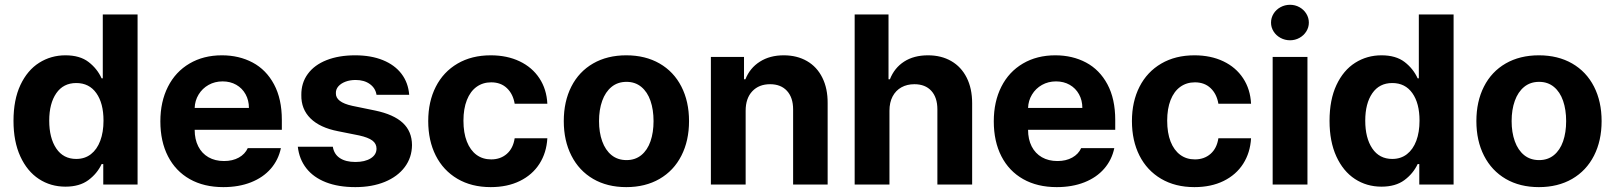

<svg xmlns="http://www.w3.org/2000/svg" viewBox="-20 -767 6711 798"><path d="M36.1 -264.6Q36.1 -352.5 64.9 -413.8Q93.8 -475.1 142.8 -506.1Q191.9 -537.1 252 -537.1Q312 -537.1 348.1 -509.3Q384.3 -481.4 402.3 -441.4H407.2V-707H551.8V0H409.2V-85H402.3Q383.8 -45.4 347.2 -18.3Q310.5 8.8 252 8.8Q190.4 8.8 141.6 -23.2Q92.8 -55.2 64.5 -116.9Q36.1 -178.7 36.1 -264.6ZM410.2 -265.6Q410.2 -337.9 380.4 -379.9Q350.6 -421.9 296.9 -421.9Q243.2 -421.9 213.9 -379.4Q184.6 -336.9 184.6 -265.6Q184.6 -193.4 213.9 -149.9Q243.2 -106.4 296.9 -106.4Q332.5 -106.4 357.9 -126.2Q383.3 -146 396.7 -181.9Q410.2 -217.8 410.2 -265.6Z M646.5 -262.7Q646.5 -344.2 678 -406.5Q709.5 -468.8 767.6 -502.9Q825.7 -537.1 902.3 -537.1Q973.6 -537.1 1030 -507.1Q1086.4 -477.1 1118.9 -416.5Q1151.4 -356 1151.4 -268.6V-227.5H789.1Q789.1 -188 804 -158.7Q818.8 -129.4 846.4 -113.5Q874 -97.7 911.1 -97.7Q946.8 -97.7 972.7 -112.1Q998.5 -126.5 1009.8 -151.4H1147.5Q1137.2 -102.5 1105.5 -65.9Q1073.7 -29.3 1023.2 -9.3Q972.7 10.7 908.2 10.7Q827.6 10.7 768.8 -22.5Q710 -55.7 678.2 -117.4Q646.5 -179.2 646.5 -262.7ZM1014.6 -318.4Q1014.6 -350.1 1000.7 -375.2Q986.8 -400.4 961.9 -414.6Q937 -428.7 905.3 -428.7Q873 -428.7 846.9 -414.1Q820.8 -399.4 805.4 -374Q790 -348.6 789.1 -318.4Z M1458 -434.6Q1434.6 -434.6 1415.8 -427.5Q1397 -420.4 1386.2 -408Q1375.5 -395.5 1376 -379.9Q1374.5 -342.3 1444.3 -327.1L1539.1 -307.6Q1616.2 -291.5 1654.1 -256.3Q1691.9 -221.2 1692.4 -164.1Q1691.9 -112.3 1662.4 -72.8Q1632.8 -33.2 1579.6 -11.2Q1526.4 10.7 1457 10.7Q1386.2 10.7 1334.5 -9.5Q1282.7 -29.8 1253.2 -67.6Q1223.6 -105.5 1217.8 -157.2H1363.3Q1368.2 -126 1392.6 -109.9Q1417 -93.8 1457 -93.8Q1496.6 -93.8 1520.8 -108.9Q1544.9 -124 1544.9 -149.4Q1544.9 -169.9 1527.6 -182.9Q1510.3 -195.8 1472.7 -204.1L1384.8 -221.7Q1309.6 -236.3 1270.5 -274.9Q1231.4 -313.5 1232.4 -372.1Q1231.9 -422.4 1259.3 -459.7Q1286.6 -497.1 1337.4 -517.1Q1388.2 -537.1 1456.1 -537.1Q1522 -537.1 1571.3 -517.1Q1620.6 -497.1 1648.7 -460.2Q1676.8 -423.3 1680.7 -373H1544.9Q1540.5 -400.9 1517.1 -417.7Q1493.7 -434.6 1458 -434.6Z M1759.8 -263.7Q1759.8 -344.7 1791.3 -406.5Q1822.8 -468.3 1881.6 -502.7Q1940.4 -537.1 2019.5 -537.1Q2087.4 -537.1 2139.6 -512.2Q2191.9 -487.3 2221.9 -441.7Q2252 -396 2254.9 -335.9H2119.1Q2112.3 -376.5 2086.9 -400.6Q2061.5 -424.8 2021.5 -424.8Q1986.8 -424.8 1960.7 -406Q1934.6 -387.2 1920.4 -351.1Q1906.2 -314.9 1906.2 -265.6Q1906.2 -214.8 1920.4 -178.7Q1934.6 -142.6 1960.4 -123.5Q1986.3 -104.5 2021.5 -104.5Q2060.1 -104.5 2086.4 -127.4Q2112.8 -150.4 2119.1 -192.4H2254.9Q2251.5 -132.3 2222.2 -86.4Q2192.9 -40.5 2140.9 -14.9Q2088.9 10.7 2019.5 10.7Q1939.9 10.7 1881.1 -23.9Q1822.3 -58.6 1791 -120.6Q1759.8 -182.6 1759.8 -263.7Z M2323.2 -263.7Q2323.2 -345.2 2354.7 -407.2Q2386.2 -469.2 2445.1 -503.2Q2503.9 -537.1 2583 -537.1Q2662.1 -537.1 2721.2 -503.2Q2780.3 -469.2 2812 -407.2Q2843.8 -345.2 2843.8 -263.7Q2843.8 -182.1 2812 -119.9Q2780.3 -57.6 2721.2 -23.4Q2662.1 10.7 2583 10.7Q2503.9 10.7 2445.3 -23.4Q2386.7 -57.6 2355 -119.9Q2323.2 -182.1 2323.2 -263.7ZM2696.3 -263.7Q2696.3 -311 2683.6 -347.9Q2670.9 -384.8 2645.5 -405.8Q2620.1 -426.8 2584 -426.8Q2547.4 -426.8 2521.7 -405.8Q2496.1 -384.8 2482.9 -347.9Q2469.7 -311 2469.7 -263.7Q2469.7 -216.8 2482.9 -179.9Q2496.1 -143.1 2521.7 -122.3Q2547.4 -101.6 2584 -101.6Q2620.1 -101.6 2645.5 -122.3Q2670.9 -143.1 2683.6 -179.7Q2696.3 -216.3 2696.3 -263.7Z M3079.1 0H2934.6V-530.3H3072.3V-437.5H3078.1Q3096.7 -484.4 3138.2 -510.7Q3179.7 -537.1 3237.3 -537.1Q3292.5 -537.1 3334 -513.2Q3375.5 -489.3 3397.9 -444.1Q3420.4 -398.9 3419.9 -337.9V0H3276.4V-312.5Q3276.4 -361.3 3251 -389.2Q3225.6 -417 3180.7 -417Q3134.3 -417 3106.7 -387.7Q3079.1 -358.4 3079.1 -306.6Z M3676.8 0H3532.2V-707H3672.9V-437.5H3678.7Q3697.3 -484.9 3737.8 -511Q3778.3 -537.1 3836.9 -537.1Q3892.1 -537.1 3933.6 -513.2Q3975.1 -489.3 3997.8 -444.3Q4020.5 -399.4 4020.5 -337.9V0H3876V-312.5Q3876 -361.8 3850.8 -389.4Q3825.7 -417 3780.3 -417Q3750 -417 3726.6 -404.1Q3703.1 -391.1 3689.9 -366.2Q3676.8 -341.3 3676.8 -306.6Z M4110.4 -262.7Q4110.4 -344.2 4141.8 -406.5Q4173.3 -468.8 4231.4 -502.9Q4289.6 -537.1 4366.2 -537.1Q4437.5 -537.1 4493.9 -507.1Q4550.3 -477.1 4582.8 -416.5Q4615.2 -356 4615.2 -268.6V-227.5H4252.9Q4252.9 -188 4267.8 -158.7Q4282.7 -129.4 4310.3 -113.5Q4337.9 -97.7 4375 -97.7Q4410.6 -97.7 4436.5 -112.1Q4462.4 -126.5 4473.6 -151.4H4611.3Q4601.1 -102.5 4569.3 -65.9Q4537.6 -29.3 4487.1 -9.3Q4436.5 10.7 4372.1 10.7Q4291.5 10.7 4232.7 -22.5Q4173.8 -55.7 4142.1 -117.4Q4110.4 -179.2 4110.4 -262.7ZM4478.5 -318.4Q4478.5 -350.1 4464.6 -375.2Q4450.7 -400.4 4425.8 -414.6Q4400.9 -428.7 4369.1 -428.7Q4336.9 -428.7 4310.8 -414.1Q4284.7 -399.4 4269.3 -374Q4253.9 -348.6 4252.9 -318.4Z M4684.6 -263.7Q4684.6 -344.7 4716.1 -406.5Q4747.6 -468.3 4806.4 -502.7Q4865.2 -537.1 4944.3 -537.1Q5012.2 -537.1 5064.5 -512.2Q5116.7 -487.3 5146.7 -441.7Q5176.8 -396 5179.7 -335.9H5043.9Q5037.1 -376.5 5011.7 -400.6Q4986.3 -424.8 4946.3 -424.8Q4911.6 -424.8 4885.5 -406Q4859.4 -387.2 4845.2 -351.1Q4831.1 -314.9 4831.1 -265.6Q4831.1 -214.8 4845.2 -178.7Q4859.4 -142.6 4885.3 -123.5Q4911.1 -104.5 4946.3 -104.5Q4984.9 -104.5 5011.2 -127.4Q5037.6 -150.4 5043.9 -192.4H5179.7Q5176.3 -132.3 5147 -86.4Q5117.7 -40.5 5065.7 -14.9Q5013.7 10.7 4944.3 10.7Q4864.7 10.7 4805.9 -23.9Q4747.1 -58.6 4715.8 -120.6Q4684.6 -182.6 4684.6 -263.7Z M5269.5 -530.3H5414.1V0H5269.5ZM5262.7 -672.9Q5262.7 -692.9 5273.2 -710Q5283.7 -727.1 5302 -737.1Q5320.3 -747.1 5341.8 -747.1Q5362.8 -747.1 5380.9 -737.1Q5398.9 -727.1 5409.4 -710Q5419.9 -692.9 5419.9 -672.9Q5419.9 -653.3 5409.4 -636.5Q5398.9 -619.6 5380.9 -609.6Q5362.8 -599.6 5341.8 -599.6Q5320.3 -599.6 5302 -609.6Q5283.7 -619.6 5273.2 -636.5Q5262.7 -653.3 5262.7 -672.9Z M5505.9 -264.6Q5505.9 -352.5 5534.7 -413.8Q5563.5 -475.1 5612.5 -506.1Q5661.6 -537.1 5721.7 -537.1Q5781.7 -537.1 5817.9 -509.3Q5854 -481.4 5872.1 -441.4H5877V-707H6021.5V0H5878.9V-85H5872.1Q5853.5 -45.4 5816.9 -18.3Q5780.3 8.8 5721.7 8.8Q5660.2 8.8 5611.3 -23.2Q5562.5 -55.2 5534.2 -116.9Q5505.9 -178.7 5505.9 -264.6ZM5879.9 -265.6Q5879.9 -337.9 5850.1 -379.9Q5820.3 -421.9 5766.6 -421.9Q5712.9 -421.9 5683.6 -379.4Q5654.3 -336.9 5654.3 -265.6Q5654.3 -193.4 5683.6 -149.9Q5712.9 -106.4 5766.6 -106.4Q5802.2 -106.4 5827.6 -126.2Q5853 -146 5866.5 -181.9Q5879.9 -217.8 5879.9 -265.6Z M6116.2 -263.7Q6116.2 -345.2 6147.7 -407.2Q6179.2 -469.2 6238 -503.2Q6296.9 -537.1 6376 -537.1Q6455.1 -537.1 6514.2 -503.2Q6573.2 -469.2 6605 -407.2Q6636.7 -345.2 6636.7 -263.7Q6636.7 -182.1 6605 -119.9Q6573.2 -57.6 6514.2 -23.4Q6455.1 10.7 6376 10.7Q6296.9 10.7 6238.3 -23.4Q6179.7 -57.6 6147.9 -119.9Q6116.2 -182.1 6116.2 -263.7ZM6489.3 -263.7Q6489.3 -311 6476.6 -347.9Q6463.9 -384.8 6438.5 -405.8Q6413.1 -426.8 6377 -426.8Q6340.3 -426.8 6314.7 -405.8Q6289.1 -384.8 6275.9 -347.9Q6262.7 -311 6262.7 -263.7Q6262.7 -216.8 6275.9 -179.9Q6289.1 -143.1 6314.7 -122.3Q6340.3 -101.6 6377 -101.6Q6413.1 -101.6 6438.5 -122.3Q6463.9 -143.1 6476.6 -179.7Q6489.3 -216.3 6489.3 -263.7Z"/></svg>

Font: Pretendard
Style: Bold
Weight: 700
Designer: Base glyphs from Inter by Rasmus Andersson; Hangeul glyphs from Noto Sans CJK(Source Han Sans) by Jang Soo-young and Kan
Foundry: Kil Hyung-jin
Version: Version 1.309